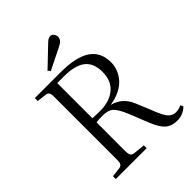

<svg xmlns="http://www.w3.org/2000/svg" viewBox="-259 -1052 1197 1197"><g transform="rotate(-45 339.5 -453.0)"><path d="M250 -762.2 237.8 -778.8 362.8 -897.9Q384.8 -919.9 400.9 -919.9Q414.6 -919.9 424.3 -908.2Q434.1 -896.5 434.1 -881.8Q434.1 -853 397 -835ZM590.8 14.2Q543 14.2 513.2 -10.7Q483.4 -35.6 458 -98.1L405.8 -229Q377.9 -295.9 354.2 -316.9Q330.6 -337.9 282.2 -337.9Q250 -337.9 226.1 -335V-80.1Q226.1 -54.7 233.4 -44.2Q240.7 -33.7 261.2 -32.2L333 -24.9V0H61V-24.9L121.1 -32.2Q139.2 -34.7 145.5 -44.7Q151.9 -54.7 151.9 -82V-633.8Q151.9 -659.7 145 -669.7Q138.2 -679.7 119.1 -681.2L61 -688V-713.9H290Q424.3 -713.9 489.7 -669.7Q555.2 -625.5 555.2 -536.1Q555.2 -504.4 543.9 -475.1Q532.7 -445.8 510.7 -420.2Q488.8 -394.5 452.4 -376Q416 -357.4 369.1 -350.1V-348.1Q447.8 -327.6 481.9 -245.1L518.1 -157.2Q529.3 -128.9 535.6 -114Q542 -99.1 552 -79.8Q562 -60.5 570.8 -51.3Q579.6 -42 592 -35.4Q604.5 -28.8 619.1 -28.8Q647.5 -28.8 670.9 -41L679.2 -22Q641.6 14.2 590.8 14.2ZM293 -369.1Q375.5 -369.1 425.3 -410.9Q475.1 -452.6 475.1 -530.8Q475.1 -608.9 428.7 -645Q382.3 -681.2 287.1 -681.2H226.1V-371.1Q260.3 -369.1 293 -369.1Z"/></g></svg>

Font: Literata Light
Style: Regular
Weight: 300
Designer: Latin by Veronika Burian and Jose Scaglione. Greek by Irene Vlachou. Cyrillic by Vera Evstafieva.
Foundry: TypeTogether
Version: Version 3.021